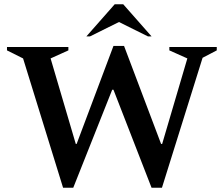

<svg xmlns="http://www.w3.org/2000/svg" viewBox="-20 -882 1057 907"><path d="M278 5 89 -606 13 -644V-660H303V-644L219 -606L338 -202H342L516 -665H566L741 -202H746L865 -606L780 -644V-660H1004V-644L937 -609L745 5H696L516 -458H510L326 5ZM388 -710 522 -862H562L696 -710H679L542 -778L405 -710Z"/></svg>

Font: Spectral SemiBold
Style: Regular
Weight: 600
Designer: Jean-Baptiste Levee
Foundry: Production Type
Version: Version 2.001